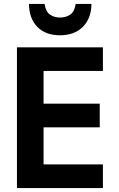

<svg xmlns="http://www.w3.org/2000/svg" viewBox="-20 -954 603 974"><path d="M66 0V-714H502V-594H201V-428H486V-308H201V-120H502V0ZM284 -775Q212 -775 170 -817Q128 -859 127 -934H206Q212 -895 233.5 -880Q255 -865 285 -865Q315 -865 336.5 -880Q358 -895 364 -934H444Q443 -860 400 -817.5Q357 -775 284 -775Z"/></svg>

Font: Noto Sans Mono SemiCondensed
Style: Bold
Weight: 700
Width: 4
Designer: Monotype Design Team
Foundry: Monotype Imaging Inc.
Version: Version 2.014